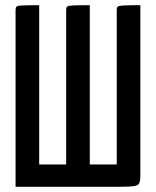

<svg xmlns="http://www.w3.org/2000/svg" viewBox="-20 -720 601 740"><path d="M40 0V-682Q40 -691 43.5 -694.5Q47 -698 66 -699Q85 -700 131 -700V-86H235V-682Q235 -691 238.5 -694.5Q242 -698 261 -699Q280 -700 326 -700V-86H430V-682Q430 -691 434 -694.5Q438 -698 456.5 -699Q475 -700 521 -700V-44Q521 -28 518.5 -18.5Q516 -9 507 -5.5Q498 -2 478.5 -1Q459 0 422 0Z"/></svg>

Font: Yanone Kaffeesatz Medium
Style: Regular
Weight: 500
Designer: Yanone (Cyrillic: Daniel Pouzeot, Huerta Tipografica, and Cyreal)
Foundry: Yanone
Version: Version 2.003